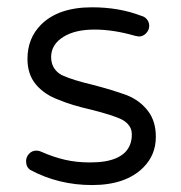

<svg xmlns="http://www.w3.org/2000/svg" viewBox="-20 -519 509 539"><path d="M390.1 -467.3Q385.3 -472.2 376.5 -474.6Q314.5 -498.5 238.3 -498.5Q144 -498.5 95.2 -449.7Q57.1 -411.6 57.1 -353.5Q57.1 -311 80.1 -282.7Q104 -253.9 143.6 -239.3Q180.7 -223.6 236.8 -210.9Q296.4 -195.8 320.8 -184.1Q330.6 -179.2 337.4 -172.4Q350.1 -159.7 350.1 -141.6Q350.1 -110.8 331.1 -91.3Q311 -71.8 273.4 -65.9Q255.4 -63 232.4 -63Q194.3 -63 161.9 -70.6Q129.4 -78.1 95.2 -93.3Q89.4 -96.2 82 -96.2Q69.8 -96.2 61.5 -87.2Q53.2 -78.1 53.2 -66.4Q53.2 -50.3 64.9 -42Q144.5 0.5 238.3 0.5Q333 0.5 382.3 -48.8Q417.5 -84 417.5 -134.8Q417.5 -179.2 395 -208Q372.6 -237.3 335.4 -252Q294.9 -266.6 242.7 -280.3Q185.1 -293.9 155.8 -307.1Q132.8 -318.4 126 -340.8Q123.5 -349.1 123.5 -358.4Q123.5 -394.5 158.7 -416Q191.4 -436 245.1 -436Q298.8 -436 358.9 -418.5L370.1 -416.5Q381.3 -416.5 390.1 -425.5Q398.9 -434.6 398.9 -446.5Q398.9 -458.5 390.1 -467.3Z"/></svg>

Font: YuPearl-ExtraLight
Style: ExtraLight
Weight: 200
Designer: Max Yao
Foundry: Max-Everyday
Version: Version 1.011; ttfautohint (v1.8.3)